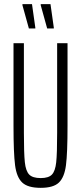

<svg xmlns="http://www.w3.org/2000/svg" viewBox="-20 -896 390 924"><path d="M45 -290V-688H95V-257Q95 -158 99.5 -115.5Q104 -73 120.5 -56Q137 -39 176 -39Q214 -39 230 -56Q246 -73 250.5 -115Q255 -157 255 -257V-688H305V-290Q305 -159 297.5 -101Q290 -43 263.5 -17.5Q237 8 176 8Q114 8 87 -17.5Q60 -43 52.5 -101Q45 -159 45 -290ZM150 -759H119L88 -871V-876H134L150 -763ZM239 -759H207L176 -871V-876H223L239 -763Z"/></svg>

Font: Saira Ultra Condensed Light
Style: Regular
Weight: 300
Width: 1
Designer: Hector Gatti with collaboration of the Omnibus-Type team
Foundry: Omnibus-Type
Version: Version 1.001; ttfautohint (v1.8)